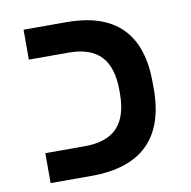

<svg xmlns="http://www.w3.org/2000/svg" viewBox="-71 -677 742 747"><g transform="rotate(-10 300.0 -303.0)"><path d="M528.8 -291Q528.8 -146.5 454.3 -73.2Q379.9 0 231.9 0H69.8V-118.2H225.1Q313 -118.2 354.5 -162.4Q396 -206.5 396 -295.9V-309.1Q396 -399.9 354.5 -443.8Q313 -487.8 227.1 -487.8H69.8V-606H238.8Q528.8 -606 528.8 -315.9Z"/></g></svg>

Font: Cousine
Style: Bold
Weight: 700
Monospace: yes
Designer: Steve Matteson
Foundry: Ascender Corporation
Version: Version 1.20